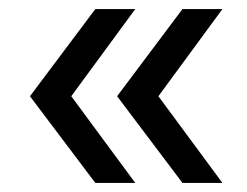

<svg xmlns="http://www.w3.org/2000/svg" viewBox="-20 -477 544 423"><path d="M46 -265 190 -457H278L137 -265L278 -74H190ZM238 -265 382 -457H470L329 -265L470 -74H382Z"/></svg>

Font: Montserrat Alternates Medium
Style: Regular
Weight: 500
Designer: Julieta Ulanovsky
Foundry: Julieta Ulanovsky
Version: Version 7.200